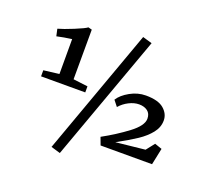

<svg xmlns="http://www.w3.org/2000/svg" viewBox="-172 -1133 1644 1515"><g transform="rotate(20 650.0 -375.5)"><path d="M859 -895 475 167 397 144 780 -918ZM259 -418V-711Q192 -702 134 -689L121 -748Q166 -760 248 -793.5Q330 -827 348 -842L379 -834L378 -417L500 -402V-351H129V-402ZM1032 -323Q1032 -366 1004 -387Q976 -408 933 -408Q892 -408 848.5 -386Q805 -364 774 -328L736 -376Q764 -421 827.5 -456.5Q891 -492 959 -492Q1063 -492 1110.5 -451Q1158 -410 1158 -354Q1158 -297 1119.5 -248.5Q1081 -200 1019.5 -159Q958 -118 857 -63L1102 -89L1157 -159L1218 -138L1189 1H757L733 -63Q846 -125 939 -195Q1032 -265 1032 -323Z"/></g></svg>

Font: Martel
Style: Bold
Weight: 700
Designer: Dan Reynolds
Foundry: Dan Reynolds
Version: Version 1.001; ttfautohint (v1.1) -l 5 -r 5 -G 72 -x 0 -D la